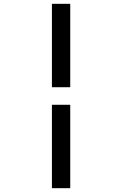

<svg xmlns="http://www.w3.org/2000/svg" viewBox="-20 -843 640 1006"><path d="M252 -386V-823H348V-386ZM252 143V-294H348V143Z"/></svg>

Font: Zed Mono Medium Extended
Style: Regular
Weight: 500
Width: 7
Monospace: yes
Designer: Belleve Invis
Foundry: Belleve Invis
Version: Version 1.0.0; ttfautohint (v1.8.4)